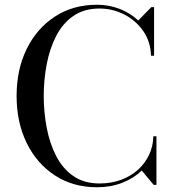

<svg xmlns="http://www.w3.org/2000/svg" viewBox="-20 -780 736 810"><path d="M389.5 10Q288 10 211.5 -40Q135 -90 92.5 -177Q50 -264 50 -375Q50 -486.5 92.5 -573.2Q135 -660 211.5 -710Q288 -760 389.5 -760Q439.5 -760 484.8 -742.5Q530 -725 563 -693.5L618.5 -750H630V-545H617Q615.5 -604.5 584.2 -649.2Q553 -694 504 -719Q455 -744 399.5 -744Q334.5 -744 289.2 -712.5Q244 -681 216.8 -627.8Q189.5 -574.5 177 -508.8Q164.5 -443 164.5 -375Q164.5 -307 177 -241.2Q189.5 -175.5 216.8 -122.2Q244 -69 289.2 -37.5Q334.5 -6 399.5 -6Q450 -6 491.2 -21.5Q532.5 -37 562.8 -64.5Q593 -92 609.5 -128Q626 -164 627 -205H640V0H628.5L578 -60.5Q544.5 -28 496 -9Q447.5 10 389.5 10Z"/></svg>

Font: Bodoni Moda 18pt
Style: Regular
Weight: 400
Designer: Owen Earl
Foundry: indestructible type
Version: Version 2.005